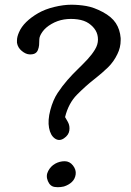

<svg xmlns="http://www.w3.org/2000/svg" viewBox="-20 -779 548 801"><path d="M277.3 -759.3Q308.6 -759.3 340.1 -753.9Q371.6 -748.5 408.7 -728.8Q445.8 -709 463.1 -682.6Q480.5 -656.2 483.4 -620.1V-611.3Q483.4 -580.6 469.7 -553.2Q454.6 -521.5 430.4 -497.8Q406.2 -474.1 371.8 -447.3Q337.4 -420.4 301.5 -384.3Q265.6 -348.1 251.5 -290.5Q254.9 -285.6 263.4 -269.8Q272 -253.9 269.3 -234.6Q266.6 -215.3 246.8 -201.9Q227.1 -188.5 208.7 -201.4Q190.4 -214.4 184.6 -245.6Q178.7 -276.9 189.9 -319.6Q201.2 -362.3 220.7 -391.6Q240.2 -420.9 261.2 -444.8Q282.2 -468.8 304.9 -490.7Q327.6 -512.7 345.7 -532.2Q363.8 -551.8 376.2 -572.3Q388.7 -592.8 388.7 -614Q388.7 -635.3 378.9 -651.9Q369.1 -668.5 350.6 -681.4Q332 -694.3 303.5 -698.2Q274.9 -702.1 247.3 -697.8Q219.7 -693.4 194.8 -679Q169.9 -664.6 157 -646.2Q144 -627.9 144 -614.3Q144 -600.6 143.1 -590.6Q142.1 -580.6 138.2 -570.6Q134.3 -560.5 125.5 -555.9Q116.7 -551.3 101.8 -552.2Q86.9 -553.2 70.6 -566.7Q54.2 -580.1 50.8 -600.6Q50.8 -604.5 50.8 -610.4Q50.8 -625 59.1 -644Q68.8 -667 89.6 -687.3Q110.4 -707.5 139.2 -724.1Q168 -740.7 206.5 -750Q245.1 -759.3 277.3 -759.3ZM246.6 -1Q233.4 2 221.2 2Q214.8 2 208.5 1Q189 -1.5 179.7 -23.7Q170.4 -45.9 181.2 -65.9Q191.9 -85.9 210.4 -96.2Q229 -106.4 249.8 -106.4Q270.5 -106.4 284.4 -88.6Q298.3 -70.8 295.7 -51.5Q293 -32.2 279.8 -19.8Q266.6 -7.3 246.6 -1Z"/></svg>

Font: Myanmar Kalay
Style: Regular
Weight: 400
Designer: Khon Soe Zaw Thu
Foundry: PaOh Unicode khonsoezawthu@gmail.com and @hotmail.com
Version: Version 1.20 December 6, 2016